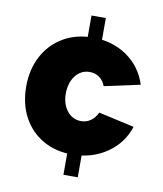

<svg xmlns="http://www.w3.org/2000/svg" viewBox="-80 -665 707 831"><g transform="rotate(10 273.5 -250.0)"><path d="M255 -600H318V-405H255ZM255 -110H318V100H255ZM280 7Q206 8 149.5 -24Q93 -56 61.5 -114Q30 -172 30 -249Q30 -325 61.5 -383.5Q93 -442 149 -474.5Q205 -507 278 -507Q364 -507 428 -463Q492 -419 517 -342L360 -308Q351 -332 332.5 -345Q314 -358 290 -358Q265 -358 245.5 -344Q226 -330 215 -305Q204 -280 204 -249Q204 -202 228 -172Q252 -142 289 -142Q313 -142 331.5 -155Q350 -168 361 -192L518 -157Q494 -83 429.5 -38.5Q365 6 280 7Z"/></g></svg>

Font: Albert Sans Black
Style: Regular
Weight: 900
Designer: Andreas Rasmussen
Foundry: a.Foundry
Version: Version 1.025